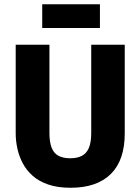

<svg xmlns="http://www.w3.org/2000/svg" viewBox="-20 -871 662 905"><path d="M313 14Q252 14 208 -1Q164 -16 134.5 -42Q105 -68 87.5 -101Q70 -134 62 -170.5Q54 -207 54 -242V-660H213V-244Q213 -201 223.5 -174.5Q234 -148 256 -136.5Q278 -125 311 -125Q344 -125 366 -136.5Q388 -148 399 -174Q410 -200 410 -244V-660H568V-242Q568 -116 502.5 -51Q437 14 313 14ZM179 -739V-851H451V-739Z"/></svg>

Font: Bricolage Grotesque 24pt SemiCondensed ExtraBold
Style: Regular
Weight: 800
Width: 4
Designer: Mathieu Triay
Foundry: Atelier Triay
Version: Version 1.001;gftools[0.9.33.dev8+g029e19f]